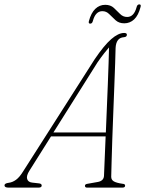

<svg xmlns="http://www.w3.org/2000/svg" viewBox="-56 -857 662 877"><path d="M78.5 -77.5Q63.5 -54 68 -39.5Q72.5 -25 90.5 -23L121 -19.5Q134.5 -18.5 134.5 -9.5Q134.5 0 119.5 0H-17Q-35.5 0 -35.5 -10.5Q-35.5 -19.5 -16.5 -22Q1 -24 17.2 -35.8Q33.5 -47.5 50.5 -75.5L376.5 -586.5Q419.5 -650 452 -678.2Q484.5 -706.5 511 -706.5Q524 -706.5 523.5 -698Q523.5 -688 509.5 -687Q474.5 -684.5 472 -638Q471.5 -614 470 -568Q468.5 -522 466.2 -463.8Q464 -405.5 461.5 -343.2Q459 -281 457 -223Q455 -165 453.8 -119.2Q452.5 -73.5 452 -49.5Q452 -35.5 464 -28.5Q476 -21.5 504 -17.5Q515.5 -17 515.5 -9Q515.5 0 502.5 0H342Q332 0 332 -8.5Q332 -15 341 -17L391.5 -26Q417.5 -31 419 -53.5Q420 -77.5 422 -125.8Q424 -174 426.5 -234H177ZM390 -573 188 -252H427.5Q429.5 -305 432 -361.5Q434.5 -418 436.5 -471.2Q438.5 -524.5 440 -568.5Q441.5 -612.5 442 -640.5Q433 -630.5 419.5 -613.2Q406 -596 390 -573ZM511.5 -750.5Q487.5 -750.5 472 -764.5Q456.5 -778.5 443.2 -792.2Q430 -806 411.5 -806Q380 -806 368 -760.5Q365 -749 356 -749Q347 -749 350 -760.5Q360 -798 379.2 -816.5Q398.5 -835 424.5 -835Q449 -835 464 -821Q479 -807 492.5 -793.2Q506 -779.5 525 -779.5Q556 -779.5 568 -824.5Q571 -837 580.5 -837Q589.5 -837 586 -825Q576 -786.5 556.8 -768.5Q537.5 -750.5 511.5 -750.5Z"/></svg>

Font: Fraunces 72pt Soft Thin
Style: Italic
Weight: 100
Italic angle: -16°
Version: Version 1.000;[0bf87f6ff]